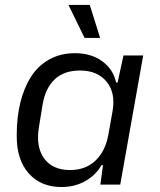

<svg xmlns="http://www.w3.org/2000/svg" viewBox="-20 -749 650 779"><path d="M323.2 -595.2 257.8 -729H344.2L386.2 -595.2ZM229 9.8Q146 9.8 96.9 -45.2Q47.9 -100.1 47.9 -195.8V-202.1Q47.9 -272.9 62.5 -332.5Q77.1 -392.1 105.7 -437.3Q134.3 -482.4 179.9 -507.8Q225.6 -533.2 284.2 -533.2Q350.1 -533.2 394.8 -500.5Q439.5 -467.8 451.2 -414.1H457L481 -523.9H561L467.8 0H387.2L397.9 -79.1H392.1Q368.7 -38.6 326.2 -14.4Q283.7 9.8 229 9.8ZM264.2 -59.1Q327.6 -59.1 367.9 -97.9Q408.2 -136.7 419.9 -204.1L437 -299.8Q449.2 -372.6 412.4 -417.7Q375.5 -462.9 304.2 -462.9Q239.3 -462.9 201.4 -426.5Q163.6 -390.1 152.8 -324.2L138.2 -234.9Q124.5 -153.8 158.9 -106.4Q193.4 -59.1 264.2 -59.1Z"/></svg>

Font: Hubot Sans
Style: Italic
Weight: 400
Italic angle: -10°
Designer: Deni Anggara
Foundry: GitHub
Version: Version 1.001;gftools[0.9.31]